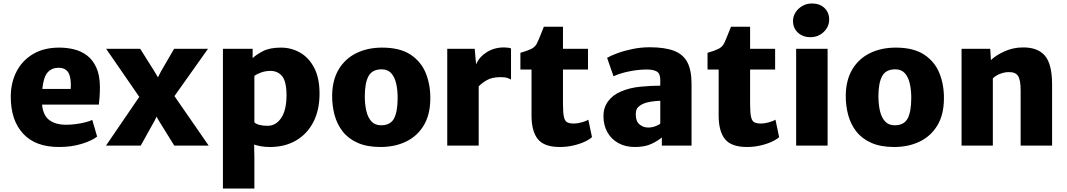

<svg xmlns="http://www.w3.org/2000/svg" viewBox="-20 -838 6139 1105"><path d="M319 8Q184 8 113 -68.8Q42 -145.5 42 -281Q42 -362 75 -426Q108 -490 170.2 -527Q232.5 -564 321 -564Q365.5 -564 407 -553.8Q448.5 -543.5 481.5 -518.2Q514.5 -493 534.5 -449Q554.5 -405 555 -338Q555 -308 553.2 -281Q551.5 -254 549 -236H222Q228 -173.5 264 -146.8Q300 -120 361 -120Q388 -120 417.5 -124Q447 -128 472.2 -134.5Q497.5 -141 511 -148L539 -52Q511.5 -29.5 452.5 -10.8Q393.5 8 319 8ZM317 -448Q278.5 -448 254.5 -421.8Q230.5 -395.5 223.5 -326H387Q391 -387 374.8 -417.5Q358.5 -448 317 -448Z M590 0 781.5 -280.5 591 -557H787L867 -430L889 -393L908 -430L982 -557H1177L984 -285L1181 0H983L895 -142L881 -166.5L869 -142L790 0Z M1263 247V-557H1434V-503.5Q1453.5 -522.5 1492.5 -543.2Q1531.5 -564 1597 -564Q1656.5 -564 1707 -535.2Q1757.5 -506.5 1788.2 -447.8Q1819 -389 1819 -299Q1819 -204.5 1783.5 -135.8Q1748 -67 1683.8 -29.5Q1619.5 8 1534 8Q1504.5 8 1481.5 3.8Q1458.5 -0.5 1442.5 -6L1444 68V247ZM1444 -134Q1454.5 -123.5 1475 -118.8Q1495.5 -114 1520 -114Q1568 -114 1598.2 -158.8Q1628.5 -203.5 1629 -288Q1629 -368.5 1604 -399.2Q1579 -430 1536 -430Q1509 -430 1483.8 -421.2Q1458.5 -412.5 1444 -401Z M2169.5 8Q2092.5 8 2038.8 -15.8Q1985 -39.5 1952.5 -81Q1920 -122.5 1905.5 -176.2Q1891 -230 1891.5 -290Q1893 -379 1930 -440Q1967 -501 2031.5 -532.5Q2096 -564 2179.5 -564Q2282.5 -564 2343.8 -523Q2405 -482 2431.5 -414.5Q2458 -347 2456.5 -267Q2455.5 -177.5 2418.8 -116.2Q2382 -55 2317.5 -23.5Q2253 8 2169.5 8ZM2173.5 -117Q2227 -117 2247.8 -156.2Q2268.5 -195.5 2268.5 -275Q2268.5 -320 2260 -357.2Q2251.5 -394.5 2231.5 -416.8Q2211.5 -439 2176.5 -439Q2122 -439 2100.8 -399.5Q2079.5 -360 2079.5 -284Q2079.5 -238 2088.2 -200Q2097 -162 2117.5 -139.5Q2138 -117 2173.5 -117Z M2554 0V-557H2712L2720 -467.5Q2737.5 -510 2781 -537.5Q2824.5 -565 2880 -565Q2892 -565 2904 -563.5Q2916 -562 2921 -559V-380Q2914.5 -384.5 2900.5 -389.2Q2886.5 -394 2861 -394Q2811 -394 2781 -376.2Q2751 -358.5 2735 -341V0Z M3202 8Q3112 8 3075.5 -37.2Q3039 -82.5 3039 -173V-438H2975V-534Q3012 -544.5 3036 -555.8Q3060 -567 3071 -590Q3079.5 -607.5 3090 -634.2Q3100.5 -661 3110 -684H3220V-557H3364V-438H3220V-240Q3220 -188 3225.8 -164Q3231.5 -140 3245.5 -133.5Q3259.5 -127 3284 -127Q3303 -127 3328.2 -134Q3353.5 -141 3366 -149L3387 -49Q3374 -36 3345.8 -22.8Q3317.5 -9.5 3280 -0.8Q3242.5 8 3202 8Z M3634 8Q3579 8 3538.2 -14.8Q3497.5 -37.5 3475.2 -77.8Q3453 -118 3453 -170Q3453 -219 3479.8 -255.2Q3506.5 -291.5 3553 -311Q3603.5 -333 3665.5 -339Q3727.5 -345 3780 -345V-378Q3780 -415 3759.8 -426.5Q3739.5 -438 3702 -438Q3654 -438 3601 -427.2Q3548 -416.5 3511 -399L3474 -505Q3494.5 -517.5 3533.2 -531.8Q3572 -546 3620.5 -556Q3669 -566 3719 -566Q3806.5 -566 3859.5 -545.5Q3912.5 -525 3936.2 -479Q3960 -433 3960 -356V0H3789V-47Q3766 -27 3728.2 -9.5Q3690.5 8 3634 8ZM3639 -179Q3639 -139.5 3660.8 -121.8Q3682.5 -104 3710 -104Q3732 -104 3752.2 -111.5Q3772.5 -119 3780 -127V-258Q3754 -257.5 3725.5 -252.8Q3697 -248 3682 -241Q3666.5 -234.5 3652.8 -221.8Q3639 -209 3639 -179Z M4279 8Q4189 8 4152.5 -37.2Q4116 -82.5 4116 -173V-438H4052V-534Q4089 -544.5 4113 -555.8Q4137 -567 4148 -590Q4156.5 -607.5 4167 -634.2Q4177.5 -661 4187 -684H4297V-557H4441V-438H4297V-240Q4297 -188 4302.8 -164Q4308.5 -140 4322.5 -133.5Q4336.5 -127 4361 -127Q4380 -127 4405.2 -134Q4430.5 -141 4443 -149L4464 -49Q4451 -36 4422.8 -22.8Q4394.5 -9.5 4357 -0.8Q4319.5 8 4279 8Z M4562 0V-557H4743V0ZM4644 -624Q4600.5 -624 4572.2 -650.2Q4544 -676.5 4544 -717Q4544 -744.5 4559 -767.5Q4574 -790.5 4598.8 -804.2Q4623.5 -818 4653 -818Q4697.5 -818 4724.8 -792.2Q4752 -766.5 4752 -725Q4752 -684 4720.5 -654Q4689 -624 4644 -624Z M5125.5 8Q5048.5 8 4994.8 -15.8Q4941 -39.5 4908.5 -81Q4876 -122.5 4861.5 -176.2Q4847 -230 4847.5 -290Q4849 -379 4886 -440Q4923 -501 4987.5 -532.5Q5052 -564 5135.5 -564Q5238.5 -564 5299.8 -523Q5361 -482 5387.5 -414.5Q5414 -347 5412.5 -267Q5411.5 -177.5 5374.8 -116.2Q5338 -55 5273.5 -23.5Q5209 8 5125.5 8ZM5129.5 -117Q5183 -117 5203.8 -156.2Q5224.5 -195.5 5224.5 -275Q5224.5 -320 5216 -357.2Q5207.5 -394.5 5187.5 -416.8Q5167.5 -439 5132.5 -439Q5078 -439 5056.8 -399.5Q5035.5 -360 5035.5 -284Q5035.5 -238 5044.2 -200Q5053 -162 5073.5 -139.5Q5094 -117 5129.5 -117Z M5514 0V-557H5679L5683 -492Q5709.5 -518.5 5759.2 -541.5Q5809 -564.5 5865 -565Q5950 -566.5 5992.5 -518.8Q6035 -471 6035 -351V0H5854V-318Q5854 -379 5838.5 -401.8Q5823 -424.5 5783 -423Q5763.5 -423 5738.2 -414Q5713 -405 5694 -387V0Z"/></svg>

Font: Merriweather Sans Black
Style: Regular
Weight: 900
Designer: Eben Sorkin
Foundry: Eben Sorkin
Version: Version 1.008; ttfautohint (v1.7.19-72a1) -l 8 -r 50 -G 200 